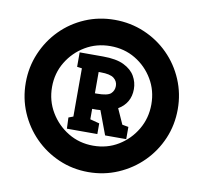

<svg xmlns="http://www.w3.org/2000/svg" viewBox="-77 -798 902 851"><g transform="rotate(10 374.0 -372.5)"><path d="M373 -30Q302 -30 240 -57Q178 -84 131.5 -131Q85 -178 58.5 -240Q32 -302 32 -373Q32 -443 58.5 -505.5Q85 -568 131.5 -615Q178 -662 240 -688.5Q302 -715 373 -715Q444 -715 506.5 -688.5Q569 -662 616 -615Q663 -568 689.5 -505.5Q716 -443 716 -373Q716 -302 689.5 -240Q663 -178 616 -131Q569 -84 506.5 -57Q444 -30 373 -30ZM374 -149Q437 -149 487 -179.5Q537 -210 567 -261Q597 -312 597 -374Q597 -436 567 -486.5Q537 -537 487 -567Q437 -597 374 -597Q312 -597 261.5 -567Q211 -537 180.5 -486.5Q150 -436 150 -374Q150 -312 180.5 -261Q211 -210 261.5 -179.5Q312 -149 374 -149ZM247 -203 245 -253 266 -261V-478L244 -481V-546H349Q409 -546 443.5 -529Q478 -512 493.5 -485Q509 -458 509 -427Q509 -395 495 -371Q481 -347 455 -332L486 -263L514 -258V-203H419L379 -310Q371 -309 361.5 -309Q352 -309 342 -309V-262L384 -251V-203ZM342 -379H351Q399 -379 413.5 -392.5Q428 -406 428 -427Q428 -448 411 -461.5Q394 -475 351 -475H342Z"/></g></svg>

Font: Kreon Light SemiBold
Style: Regular
Weight: 600
Version: Version 2.002